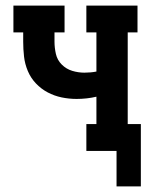

<svg xmlns="http://www.w3.org/2000/svg" viewBox="-20 -540 540 687"><path d="M397 127V0H289V-96H325V-194Q308 -190 290 -188Q272 -186 254 -186Q227 -186 200.5 -191.5Q174 -197 150.5 -209.5Q127 -222 108.5 -241.5Q90 -261 79.5 -286Q69 -311 66 -337.5Q63 -364 63 -391V-424H28V-520H211V-424H175V-391Q175 -369 180 -347Q185 -325 201 -309Q217 -293 238.5 -286.5Q260 -280 282 -280Q293 -280 304 -281Q315 -282 325 -284V-424H289V-520H472V-424H437V-96H484V127Z"/></svg>

Font: Iosevka Gothic
Style: Bold
Weight: 700
Monospace: yes
Designer: Belleve Invis
Foundry: Belleve Invis
Version: Version 15.5.1; ttfautohint (v1.8.4)